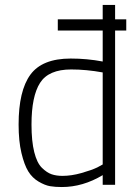

<svg xmlns="http://www.w3.org/2000/svg" viewBox="-20 -745 560 774"><path d="M444 -725V-667H489V-622H444V0H394V-39Q314 9 229 9Q202 9 181.5 5.5Q161 2 135.5 -13Q110 -28 94 -54Q78 -80 66.5 -128Q55 -176 55 -243Q55 -379 102.5 -444Q150 -509 265 -509Q331 -509 394 -497V-622H213V-667H394V-725ZM232 -36Q268 -36 308.5 -47.5Q349 -59 372 -70L394 -82V-453Q328 -465 267 -465Q176 -465 141.5 -411Q107 -357 107 -243Q107 -176 118 -132Q129 -88 149 -68.5Q169 -49 188 -42.5Q207 -36 232 -36Z"/></svg>

Font: TitilliumText
Style: Light
Weight: 300
Designer: Accademia di Belle Arti di Urbino and others
Foundry: Accademia di Belle Arti di Urbino and others.
Version: Version 60.001